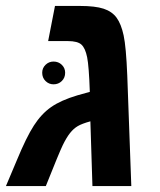

<svg xmlns="http://www.w3.org/2000/svg" viewBox="-39 -626 538 646"><path d="M230 -606Q281.2 -606 309.6 -596.7Q337.9 -587.4 353.3 -566.4Q368.7 -545.4 377 -506.8Q385.3 -468.3 389.2 -372.1L402.8 0H272L265.1 -217.8Q236.8 -210 222.7 -201.7Q208.5 -193.4 196.5 -178.2Q184.6 -163.1 172.1 -137.5Q159.7 -111.8 115.2 0H-19L18.1 -87.9Q49.8 -164.6 75 -203.6Q100.1 -242.7 132.8 -265.6Q165.5 -288.6 221.2 -305.2L263.2 -316.9Q260.3 -402.8 254.2 -433.3Q248 -463.9 235.1 -475.8Q222.2 -487.8 189 -487.8H123L146 -606ZM103 -381.3Q103 -397 114.3 -408Q125.5 -418.9 141.1 -418.9Q157.7 -418.9 168.9 -408Q180.2 -397 180.2 -381.3Q180.2 -364.3 168.9 -353.3Q157.7 -342.3 141.1 -342.3Q125.5 -342.3 114.3 -353.3Q103 -364.3 103 -381.3Z"/></svg>

Font: Liberation Sans
Style: Bold Italic
Weight: 700
Italic angle: -12°
Designer: Steve Matteson
Foundry: Ascender Corporation
Version: Version 2.1.5